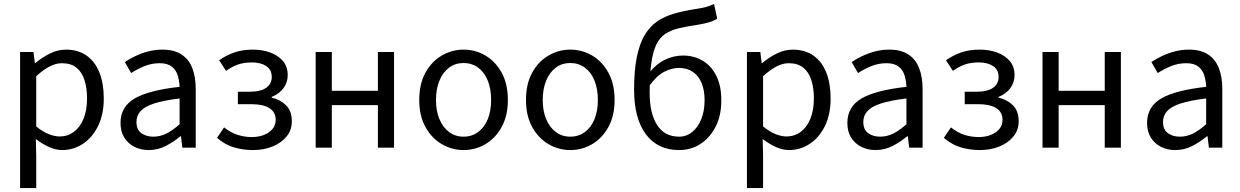

<svg xmlns="http://www.w3.org/2000/svg" viewBox="-20 -750 6298 975"><path d="M82 205V-486H150L157 -430H160Q193 -458 233 -478Q273 -498 315 -498Q377 -498 420 -467.5Q463 -437 485 -381.5Q507 -326 507 -250Q507 -168 477.5 -109Q448 -50 400 -19Q352 12 297 12Q264 12 230 -3Q196 -18 162 -44L164 41V205ZM283 -57Q323 -57 354.5 -80Q386 -103 404 -146.5Q422 -190 422 -250Q422 -303 409 -343.5Q396 -384 368 -406.5Q340 -429 294 -429Q264 -429 232 -412.5Q200 -396 164 -363V-108Q198 -80 228.5 -68.5Q259 -57 283 -57Z M735 12Q695 12 662.5 -4.5Q630 -21 611 -51.5Q592 -82 592 -126Q592 -208 664 -250Q736 -292 892 -309Q891 -339 882.5 -367Q874 -395 852 -412Q830 -429 791 -429Q749 -429 712 -413.5Q675 -398 646 -379L614 -435Q636 -450 666 -464.5Q696 -479 731 -488.5Q766 -498 805 -498Q864 -498 901.5 -473.5Q939 -449 956.5 -404Q974 -359 974 -298V0H906L899 -58H896Q861 -29 821 -8.5Q781 12 735 12ZM758 -56Q794 -56 825.5 -72Q857 -88 892 -119V-250Q810 -240 762.5 -224.5Q715 -209 694 -186Q673 -163 673 -131Q673 -91 698 -73.5Q723 -56 758 -56Z M1265 12Q1216 12 1170 -1Q1124 -14 1082 -50L1118 -103Q1152 -76 1187 -65Q1222 -54 1259 -54Q1292 -54 1319.5 -64.5Q1347 -75 1363.5 -94.5Q1380 -114 1380 -141Q1380 -181 1348 -201Q1316 -221 1256 -221H1188V-284H1244Q1303 -284 1331.5 -304Q1360 -324 1360 -359Q1360 -396 1332 -414.5Q1304 -433 1260 -433Q1218 -433 1187.5 -422Q1157 -411 1128 -390L1093 -444Q1128 -469 1169.5 -483.5Q1211 -498 1264 -498Q1312 -498 1352 -483.5Q1392 -469 1416.5 -440.5Q1441 -412 1441 -368Q1441 -332 1420 -303Q1399 -274 1360 -258V-254Q1404 -244 1433 -215Q1462 -186 1462 -134Q1462 -89 1434.5 -56Q1407 -23 1362.5 -5.5Q1318 12 1265 12Z M1583 0V-486H1665V-289H1899V-486H1981V0H1899V-216H1665V0Z M2334 12Q2275 12 2223.5 -18Q2172 -48 2140.5 -105Q2109 -162 2109 -242Q2109 -324 2140.5 -381Q2172 -438 2223.5 -468Q2275 -498 2334 -498Q2394 -498 2445 -468Q2496 -438 2527.5 -381Q2559 -324 2559 -242Q2559 -162 2527.5 -105Q2496 -48 2445 -18Q2394 12 2334 12ZM2334 -56Q2376 -56 2408 -79.5Q2440 -103 2457 -145Q2474 -187 2474 -242Q2474 -298 2457 -340.5Q2440 -383 2408 -406.5Q2376 -430 2334 -430Q2292 -430 2260.5 -406.5Q2229 -383 2211.5 -340.5Q2194 -298 2194 -242Q2194 -187 2211.5 -145Q2229 -103 2260.5 -79.5Q2292 -56 2334 -56Z M2876 12Q2817 12 2765.5 -18Q2714 -48 2682.5 -105Q2651 -162 2651 -242Q2651 -324 2682.5 -381Q2714 -438 2765.5 -468Q2817 -498 2876 -498Q2936 -498 2987 -468Q3038 -438 3069.5 -381Q3101 -324 3101 -242Q3101 -162 3069.5 -105Q3038 -48 2987 -18Q2936 12 2876 12ZM2876 -56Q2918 -56 2950 -79.5Q2982 -103 2999 -145Q3016 -187 3016 -242Q3016 -298 2999 -340.5Q2982 -383 2950 -406.5Q2918 -430 2876 -430Q2834 -430 2802.5 -406.5Q2771 -383 2753.5 -340.5Q2736 -298 2736 -242Q2736 -187 2753.5 -145Q2771 -103 2802.5 -79.5Q2834 -56 2876 -56Z M3429 12Q3320 12 3260 -68Q3200 -148 3200 -295Q3200 -393 3214 -461Q3228 -529 3254 -572.5Q3280 -616 3317.5 -641.5Q3355 -667 3402 -680.5Q3449 -694 3505 -703Q3532 -707 3548.5 -710.5Q3565 -714 3578 -718.5Q3591 -723 3606 -730L3622 -655Q3603 -643 3578 -636Q3553 -629 3522 -624Q3468 -616 3427.5 -606.5Q3387 -597 3358.5 -578Q3330 -559 3313 -524Q3296 -489 3287.5 -429.5Q3279 -370 3279 -279Q3279 -174 3317 -115Q3355 -56 3429 -56Q3466 -56 3495 -79.5Q3524 -103 3541 -144.5Q3558 -186 3558 -241Q3558 -291 3543 -328Q3528 -365 3498.5 -385Q3469 -405 3427 -405Q3392 -405 3354 -386Q3316 -367 3278 -315L3275 -377Q3308 -422 3353.5 -445Q3399 -468 3448 -468Q3505 -468 3549.5 -441Q3594 -414 3618.5 -363Q3643 -312 3643 -241Q3643 -163 3614 -106.5Q3585 -50 3537 -19Q3489 12 3429 12Z M3773 205V-486H3841L3848 -430H3851Q3884 -458 3924 -478Q3964 -498 4006 -498Q4068 -498 4111 -467.5Q4154 -437 4176 -381.5Q4198 -326 4198 -250Q4198 -168 4168.5 -109Q4139 -50 4091 -19Q4043 12 3988 12Q3955 12 3921 -3Q3887 -18 3853 -44L3855 41V205ZM3974 -57Q4014 -57 4045.5 -80Q4077 -103 4095 -146.5Q4113 -190 4113 -250Q4113 -303 4100 -343.5Q4087 -384 4059 -406.5Q4031 -429 3985 -429Q3955 -429 3923 -412.5Q3891 -396 3855 -363V-108Q3889 -80 3919.5 -68.5Q3950 -57 3974 -57Z M4426 12Q4386 12 4353.5 -4.5Q4321 -21 4302 -51.5Q4283 -82 4283 -126Q4283 -208 4355 -250Q4427 -292 4583 -309Q4582 -339 4573.5 -367Q4565 -395 4543 -412Q4521 -429 4482 -429Q4440 -429 4403 -413.5Q4366 -398 4337 -379L4305 -435Q4327 -450 4357 -464.5Q4387 -479 4422 -488.5Q4457 -498 4496 -498Q4555 -498 4592.5 -473.5Q4630 -449 4647.5 -404Q4665 -359 4665 -298V0H4597L4590 -58H4587Q4552 -29 4512 -8.5Q4472 12 4426 12ZM4449 -56Q4485 -56 4516.5 -72Q4548 -88 4583 -119V-250Q4501 -240 4453.5 -224.5Q4406 -209 4385 -186Q4364 -163 4364 -131Q4364 -91 4389 -73.5Q4414 -56 4449 -56Z M4956 12Q4907 12 4861 -1Q4815 -14 4773 -50L4809 -103Q4843 -76 4878 -65Q4913 -54 4950 -54Q4983 -54 5010.5 -64.5Q5038 -75 5054.5 -94.5Q5071 -114 5071 -141Q5071 -181 5039 -201Q5007 -221 4947 -221H4879V-284H4935Q4994 -284 5022.5 -304Q5051 -324 5051 -359Q5051 -396 5023 -414.5Q4995 -433 4951 -433Q4909 -433 4878.5 -422Q4848 -411 4819 -390L4784 -444Q4819 -469 4860.5 -483.5Q4902 -498 4955 -498Q5003 -498 5043 -483.5Q5083 -469 5107.5 -440.5Q5132 -412 5132 -368Q5132 -332 5111 -303Q5090 -274 5051 -258V-254Q5095 -244 5124 -215Q5153 -186 5153 -134Q5153 -89 5125.5 -56Q5098 -23 5053.5 -5.5Q5009 12 4956 12Z M5274 0V-486H5356V-289H5590V-486H5672V0H5590V-216H5356V0Z M5948 12Q5908 12 5875.5 -4.5Q5843 -21 5824 -51.5Q5805 -82 5805 -126Q5805 -208 5877 -250Q5949 -292 6105 -309Q6104 -339 6095.5 -367Q6087 -395 6065 -412Q6043 -429 6004 -429Q5962 -429 5925 -413.5Q5888 -398 5859 -379L5827 -435Q5849 -450 5879 -464.5Q5909 -479 5944 -488.5Q5979 -498 6018 -498Q6077 -498 6114.5 -473.5Q6152 -449 6169.5 -404Q6187 -359 6187 -298V0H6119L6112 -58H6109Q6074 -29 6034 -8.5Q5994 12 5948 12ZM5971 -56Q6007 -56 6038.5 -72Q6070 -88 6105 -119V-250Q6023 -240 5975.5 -224.5Q5928 -209 5907 -186Q5886 -163 5886 -131Q5886 -91 5911 -73.5Q5936 -56 5971 -56Z"/></svg>

Font: Source Sans 3
Style: Regular
Weight: 400
Designer: Paul D. Hunt
Foundry: Adobe
Version: Version 3.046;hotconv 1.0.118;makeotfexe 2.5.65603